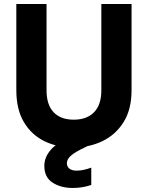

<svg xmlns="http://www.w3.org/2000/svg" viewBox="-20 -720 733 953"><path d="M344 12Q264 12 200 -19.5Q136 -51 98.5 -114Q61 -177 61 -273V-700H211V-272Q211 -200 246 -163Q281 -126 346 -126Q411 -126 447 -163Q483 -200 483 -272V-700H633V-273Q633 -177 593.5 -114Q554 -51 488.5 -19.5Q423 12 344 12ZM341 213Q282 213 241 186.5Q200 160 200 103Q200 61 232 23.5Q264 -14 352 -51L395 -70L427 -1L378 23Q342 42 327 57.5Q312 73 312 90Q312 107 324.5 117Q337 127 360 127Q393 127 433 112V198Q413 205 389.5 209Q366 213 341 213Z"/></svg>

Font: DM Sans Black
Style: Regular
Weight: 900
Designer: Colophon Foundry, Jonny Pinhorn
Foundry: Colophon Foundry
Version: Version 4.004; ttfautohint (v1.8.4.7-5d5b)